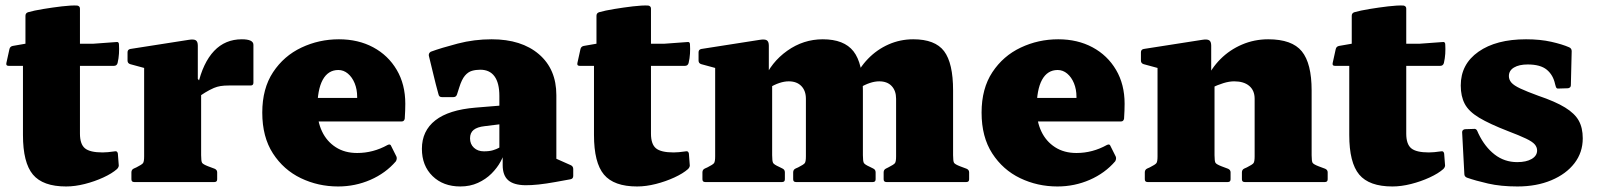

<svg xmlns="http://www.w3.org/2000/svg" viewBox="-20 -658 5776 694"><path d="M219 16Q135 16 99 -27Q63 -70 63 -170V-449L72 -500V-601Q72 -611 82 -614Q103 -620 136.5 -625.5Q170 -631 203.5 -635Q237 -639 259 -638Q269 -636 269 -627V-175Q269 -137 287 -122Q305 -107 351 -107Q359 -107 370.5 -108Q382 -109 395 -111Q404 -113 406 -103L409 -64Q411 -55 403 -47Q385 -31 353.5 -16.5Q322 -2 286.5 7Q251 16 219 16ZM11 -420Q1 -420 3 -430L14 -480Q16 -490 26 -492L72 -500H318L400 -506Q410 -508 410 -497Q411 -481 410 -464Q409 -447 405 -430Q402 -420 392 -420Z M501 0V-308H707V0ZM896 -359Q896 -349 886 -349H808Q790 -349 777.5 -347Q765 -345 753 -340Q737 -333 721.5 -323.5Q706 -314 693 -304L695 -349Q704 -390 719 -421.5Q734 -453 754 -474Q774 -495 799 -505.5Q824 -516 854 -516Q896 -516 896 -496ZM465 0Q455 0 455 -10V-35Q455 -45 464 -49L473 -53Q493 -63 497 -68.5Q501 -74 501 -93V-180H707V-97Q707 -75 710.5 -69.5Q714 -64 732 -57L756 -48Q765 -44 765 -35V-10Q765 0 755 0ZM501 -308V-462L521 -407L451 -426Q441 -429 441 -439V-469Q441 -479 451 -481L662 -514Q680 -517 687.5 -512.5Q695 -508 695 -493V-373L707 -358V-308Z M1202 16Q1130 16 1067.5 -14Q1005 -44 966.5 -103.5Q928 -163 928 -251Q928 -338 967 -397Q1006 -456 1069.5 -486Q1133 -516 1205 -516Q1275 -516 1329 -487Q1383 -458 1414 -405.5Q1445 -353 1445 -283Q1445 -271 1444.5 -258Q1444 -245 1443 -229Q1441 -219 1432 -219H1116V-304H1300L1271 -293Q1271 -298 1271 -301Q1271 -304 1271 -308Q1271 -335 1262 -357Q1253 -379 1237.5 -392Q1222 -405 1203 -405Q1166 -405 1146.5 -369.5Q1127 -334 1127 -264Q1127 -219 1144 -183Q1161 -147 1193.5 -126Q1226 -105 1271 -105Q1329 -105 1381 -134Q1391 -139 1394 -130L1413 -92Q1416 -84 1411 -75Q1374 -32 1319 -8Q1264 16 1202 16Z M1644 16Q1582 16 1543.5 -21.5Q1505 -59 1505 -120Q1505 -185 1553.5 -223Q1602 -261 1699 -269L1809 -278L1805 -211L1732 -202Q1705 -199 1692 -188.5Q1679 -178 1679 -158Q1679 -137 1693 -124Q1707 -111 1729 -111Q1749 -111 1762 -115Q1775 -119 1783 -123.5Q1791 -128 1794 -130L1806 -118Q1802 -97 1789.5 -74Q1777 -51 1756.5 -30.5Q1736 -10 1707.5 3Q1679 16 1644 16ZM1785 -311Q1785 -358 1767.5 -382Q1750 -406 1716 -406Q1700 -406 1686 -402Q1672 -398 1660.5 -384.5Q1649 -371 1640 -342L1632 -317Q1629 -307 1619 -307H1577Q1567 -307 1565 -317Q1555 -353 1546.5 -389Q1538 -425 1530 -457Q1529 -466 1537 -471Q1575 -485 1634.5 -500.5Q1694 -516 1757 -516Q1865 -516 1928 -462Q1991 -408 1991 -314V-162H1785ZM1991 -162V-55L1971 -93L2043 -61Q2052 -57 2052 -47V-22Q2052 -12 2042 -10L1987 0Q1921 12 1879 11.5Q1837 11 1817 -6.5Q1797 -24 1797 -61V-104L1785 -112V-162Z M2283 16Q2199 16 2163 -27Q2127 -70 2127 -170V-449L2136 -500V-601Q2136 -611 2146 -614Q2167 -620 2200.5 -625.5Q2234 -631 2267.5 -635Q2301 -639 2323 -638Q2333 -636 2333 -627V-175Q2333 -137 2351 -122Q2369 -107 2415 -107Q2423 -107 2434.5 -108Q2446 -109 2459 -111Q2468 -113 2470 -103L2473 -64Q2475 -55 2467 -47Q2449 -31 2417.5 -16.5Q2386 -2 2350.5 7Q2315 16 2283 16ZM2075 -420Q2065 -420 2067 -430L2078 -480Q2080 -490 2090 -492L2136 -500H2382L2464 -506Q2474 -508 2474 -497Q2475 -481 2474 -464Q2473 -447 2469 -430Q2466 -420 2456 -420Z M3184 0Q3174 0 3174 -10V-35Q3174 -45 3183 -49L3191 -53Q3211 -63 3215 -68.5Q3219 -74 3219 -93V-301Q3219 -330 3203 -347Q3187 -364 3158 -364Q3126 -364 3086 -340L3066 -367Q3085 -412 3117.5 -445.5Q3150 -479 3192 -497.5Q3234 -516 3281 -516Q3360 -516 3392.5 -473Q3425 -430 3425 -331V-97Q3425 -75 3428.5 -69.5Q3432 -64 3450 -57L3474 -48Q3483 -44 3483 -35V-10Q3483 0 3473 0ZM2529 0Q2519 0 2519 -10V-35Q2519 -45 2528 -49L2537 -53Q2557 -63 2561 -68.5Q2565 -74 2565 -93V-308H2771V-97Q2771 -75 2774.5 -69Q2778 -63 2796 -55L2808 -49Q2817 -45 2817 -35V-10Q2817 0 2807 0ZM2857 0Q2847 0 2847 -10V-35Q2847 -45 2856 -49L2865 -53Q2885 -63 2889 -68.5Q2893 -74 2893 -93V-301Q2893 -330 2876.5 -347Q2860 -364 2831 -364Q2799 -364 2759 -340L2740 -367Q2767 -433 2825.5 -474.5Q2884 -516 2954 -516Q3031 -516 3065 -472.5Q3099 -429 3099 -331V-97Q3099 -75 3102.5 -69Q3106 -63 3124 -55L3136 -49Q3145 -45 3145 -35V-10Q3145 0 3135 0ZM2565 -308V-462L2585 -407L2515 -426Q2505 -429 2505 -439V-469Q2505 -479 2515 -481L2726 -514Q2744 -517 2751.5 -512.5Q2759 -508 2759 -493V-373L2771 -358V-308Z M3802 16Q3730 16 3667.5 -14Q3605 -44 3566.5 -103.5Q3528 -163 3528 -251Q3528 -338 3567 -397Q3606 -456 3669.5 -486Q3733 -516 3805 -516Q3875 -516 3929 -487Q3983 -458 4014 -405.5Q4045 -353 4045 -283Q4045 -271 4044.5 -258Q4044 -245 4043 -229Q4041 -219 4032 -219H3716V-304H3900L3871 -293Q3871 -298 3871 -301Q3871 -304 3871 -308Q3871 -335 3862 -357Q3853 -379 3837.5 -392Q3822 -405 3803 -405Q3766 -405 3746.5 -369.5Q3727 -334 3727 -264Q3727 -219 3744 -183Q3761 -147 3793.5 -126Q3826 -105 3871 -105Q3929 -105 3981 -134Q3991 -139 3994 -130L4013 -92Q4016 -84 4011 -75Q3974 -32 3919 -8Q3864 16 3802 16Z M4515 -301Q4515 -331 4495.5 -347.5Q4476 -364 4441 -364Q4423 -364 4402 -357.5Q4381 -351 4358 -340L4339 -367Q4358 -411 4391.5 -444.5Q4425 -478 4469.5 -497Q4514 -516 4564 -516Q4650 -516 4685.5 -472.5Q4721 -429 4721 -331V0H4515ZM4164 0V-308H4370V0ZM4128 0Q4118 0 4118 -10V-35Q4118 -45 4127 -49L4136 -53Q4156 -63 4160 -68.5Q4164 -74 4164 -93V-180H4370V-97Q4370 -75 4373.5 -69.5Q4377 -64 4395 -57L4419 -48Q4428 -44 4428 -35V-10Q4428 0 4418 0ZM4479 0Q4469 0 4469 -10V-35Q4469 -45 4478 -49L4487 -53Q4507 -63 4511 -68.5Q4515 -74 4515 -93V-180H4721V-97Q4721 -75 4724.5 -69.5Q4728 -64 4746 -57L4770 -48Q4779 -44 4779 -35V-10Q4779 0 4769 0ZM4164 -308V-462L4184 -407L4114 -426Q4104 -429 4104 -439V-469Q4104 -479 4114 -481L4325 -514Q4343 -517 4350.5 -512.5Q4358 -508 4358 -493V-373L4370 -358V-308Z M5013 16Q4929 16 4893 -27Q4857 -70 4857 -170V-449L4866 -500V-601Q4866 -611 4876 -614Q4897 -620 4930.5 -625.5Q4964 -631 4997.5 -635Q5031 -639 5053 -638Q5063 -636 5063 -627V-175Q5063 -137 5081 -122Q5099 -107 5145 -107Q5153 -107 5164.5 -108Q5176 -109 5189 -111Q5198 -113 5200 -103L5203 -64Q5205 -55 5197 -47Q5179 -31 5147.5 -16.5Q5116 -2 5080.5 7Q5045 16 5013 16ZM4805 -420Q4795 -420 4797 -430L4808 -480Q4810 -490 4820 -492L4866 -500H5112L5194 -506Q5204 -508 5204 -497Q5205 -481 5204 -464Q5203 -447 5199 -430Q5196 -420 5186 -420Z M5540 -312Q5602 -291 5637 -269.5Q5672 -248 5686.5 -222Q5701 -196 5701 -158Q5701 -107 5671 -68Q5641 -29 5587.5 -6.5Q5534 16 5465 16Q5405 16 5359 5.5Q5313 -5 5282 -16Q5273 -20 5273 -29L5265 -180Q5265 -189 5275 -191L5306 -192Q5316 -194 5320 -184L5324 -175Q5347 -127 5382.5 -99.5Q5418 -72 5464 -72Q5497 -72 5516.5 -83.5Q5536 -95 5536 -114Q5536 -126 5527.5 -136Q5519 -146 5496 -157Q5473 -168 5431 -184Q5364 -210 5326.5 -232.5Q5289 -255 5274.5 -282.5Q5260 -310 5260 -349Q5260 -426 5324 -471Q5388 -516 5496 -516Q5547 -516 5587 -507Q5627 -498 5652 -487Q5661 -483 5661 -473L5658 -350Q5658 -341 5648 -339L5615 -338Q5605 -336 5603 -347L5601 -354Q5594 -387 5571 -406Q5548 -425 5502 -425Q5471 -425 5452.5 -414Q5434 -403 5434 -383Q5434 -370 5443 -359.5Q5452 -349 5475.5 -338Q5499 -327 5540 -312Z"/></svg>

Font: Hahmlet Black
Style: Regular
Weight: 900
Version: Version 1.002